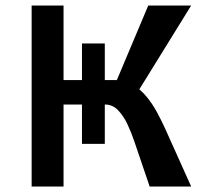

<svg xmlns="http://www.w3.org/2000/svg" viewBox="-20 -678 738 698"><path d="M524 0 469 -162Q458 -195 443.5 -226Q429 -257 409 -277.5Q389 -298 362 -298H193V-387H399Q434 -387 462 -370.5Q490 -354 512 -327.5Q534 -301 551 -269.5Q568 -238 581 -209L675 0ZM95 0V-658H211V0ZM380 -328 519 -658H675L471 -328ZM361 -155H278V-520H361Z"/></svg>

Font: Ysabeau
Style: Bold
Weight: 700
Designer: Christian Thalmann (Catharsis Fonts)
Version: Version 2.000;gftools[0.9.27.dev2+g8671c4b]